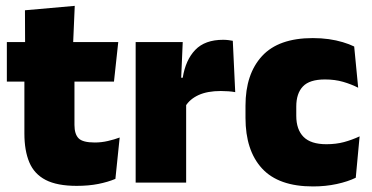

<svg xmlns="http://www.w3.org/2000/svg" viewBox="-20 -640 1303 673"><path d="M249 11.5Q180.5 11.5 140.2 -9.2Q100 -30 82.8 -71Q65.5 -112 65.5 -172V-436H241V-202Q241 -170 255.5 -155.2Q270 -140.5 312.5 -140.5Q335.5 -140.5 358.2 -145.8Q381 -151 399.5 -158L384.5 -13Q358.5 -2 324.5 4.8Q290.5 11.5 249 11.5ZM4 -354V-492.5H394.5L379.5 -354ZM68 -480.5 67.5 -604 242 -619.5 236 -480.5Z M630 -267.5 579 -367.5H620.5Q630.5 -430 664.5 -465.2Q698.5 -500.5 762 -500.5Q771.5 -500.5 779.8 -499.5Q788 -498.5 796 -497L804.5 -317Q794.5 -319 780.8 -320Q767 -321 754 -321Q707 -321 676 -306.8Q645 -292.5 630 -267.5ZM455.5 0V-492.5H620.5L613.5 -329.5H632.5V0Z M1077 13.5Q956.5 13.5 898.5 -49.5Q840.5 -112.5 840.5 -227V-269.5Q840.5 -380.5 898.5 -443.5Q956.5 -506.5 1076.5 -506.5Q1106 -506.5 1132.5 -502.8Q1159 -499 1181.5 -492.2Q1204 -485.5 1221.5 -477L1235.5 -332.5Q1211 -345 1182.5 -353.2Q1154 -361.5 1119 -361.5Q1065 -361.5 1041.8 -337Q1018.5 -312.5 1018.5 -266.5V-234Q1018.5 -186 1044 -160.2Q1069.5 -134.5 1124 -134.5Q1158 -134.5 1185.8 -142Q1213.5 -149.5 1240.5 -162L1227 -17Q1199.5 -3.5 1160.5 5Q1121.5 13.5 1077 13.5Z"/></svg>

Font: Anek Latin ExtraBold
Style: Regular
Weight: 800
Designer: Yesha Goshar
Foundry: Ek Type
Version: Version 1.003